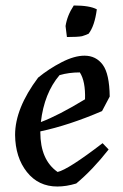

<svg xmlns="http://www.w3.org/2000/svg" viewBox="-20 -668 448 700"><path d="M224 -533Q223 -538 221.5 -553Q220 -568 219 -573Q225 -612 249 -648Q307 -648 333 -634Q325 -573 303 -545Q292 -540 279 -536Q263 -533 224 -533ZM189 12Q120 12 78 -41Q36 -94 35 -176Q35 -273 119 -385Q158 -417 204.5 -441Q251 -465 288 -465Q330 -465 354.5 -432Q379 -399 380 -316L352 -263Q231 -211 127 -189V-186Q127 -85 190 -41Q229 -50 354 -146L376 -123Q318 -49 258 1Q222 12 189 12ZM197 -394Q141 -328 129 -223Q193 -247 290 -306Q292 -372 271 -404Q231 -404 197 -394Z"/></svg>

Font: Albura Medium
Style: Italic
Weight: 462
Italic angle: -7°
Designer: Mercedes Jáuregui
Foundry: Omnibus-Type Team
Version: Version 1.000